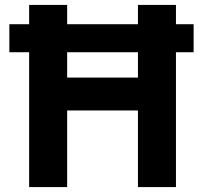

<svg xmlns="http://www.w3.org/2000/svg" viewBox="-20 -760 825 780"><path d="M766.6 -547.8H18V-661.6H766.6ZM252.8 0H98.4V-740H252.8ZM694.8 0H540.4V-740H694.8ZM605.2 -311.2H170V-444.8H605.2Z"/></svg>

Font: Be Vietnam Pro Variable Thin
Style: Regular
Weight: 100
Designer: Lam Bao, Tony Le, Vietanh Nguyen
Foundry: Yellow Type Foundry
Version: Version 1.002